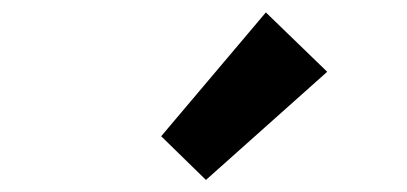

<svg xmlns="http://www.w3.org/2000/svg" viewBox="-20 -944 666 314"><path d="M316.8 -649.7 243.6 -721.2 414.8 -923.7 515.1 -826.6Z"/></svg>

Font: Noto Sans SC Thin
Style: Regular
Weight: 100
Designer: Ryoko NISHIZUKA 西塚涼子 (kana, bopomofo & ideographs); Paul D. Hunt (Latin, Greek & Cyrillic); Sandoll Communications 산돌커뮤니
Foundry: Adobe
Version: Version 2.004-H2;hotconv 1.0.118;makeotfexe 2.5.65603